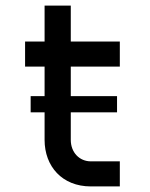

<svg xmlns="http://www.w3.org/2000/svg" viewBox="-20 -669 540 689"><path d="M400 -324H234V-430H410V-520H234V-649H140V-520H70V-430H140V-324H90V-266H140V-167C140 -72 203 0 306 0H410V-90H306C265 -90 234 -122 234 -167V-266H400Z"/></svg>

Font: Grotesk 02 Mince
Style: Bold
Weight: 400
Designer: Frank Adebiaye, contributions by Jérémy Landes, Ariel Martín Pérez
Foundry: Velvetyne Type Foundry
Version: Version 3.000;Glyphs 3.1.2 (3150)